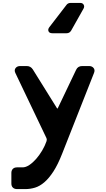

<svg xmlns="http://www.w3.org/2000/svg" viewBox="-20 -1010 726 1317"><path d="M468 -800Q457 -782 437 -782H339Q319 -782 313 -795Q307 -808 318 -823L435 -975Q445 -990 465 -990H530Q547 -990 554 -977.5Q561 -965 553 -951ZM406 45Q377 119 346.5 166Q316 213 284.5 240Q253 267 220.5 277Q188 287 154 287H97Q79 287 68.5 277Q58 267 58 249V176Q58 159 68 148.5Q78 138 97 138H135Q157 138 181 122Q205 106 227.5 80.5Q250 55 269 23Q288 -9 299 -41Q303 -52 299 -62L86 -508Q76 -528 86.5 -542.5Q97 -557 119 -557H163Q190 -557 205 -534L370 -269Q375 -262 377 -269L502 -531Q514 -557 544 -557H591Q611 -557 622 -543.5Q633 -530 625 -510Z"/></svg>

Font: OpenDyslexic3
Style: Bold
Weight: 700
Designer: Abelardo Gonzalez
Version: Version 1.000;PS 001.001;hotconv 1.0.56